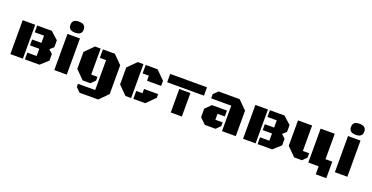

<svg xmlns="http://www.w3.org/2000/svg" viewBox="-30 -1677 5346 2759"><g transform="rotate(20 2643.0 -297.0)"><path d="M429.2 -414.6H287.1V-518.1H509.8L625 -414.6V-309.1L567.4 -257.3L625 -205.6V-103.5L509.8 0H287.1V-103.5H429.2V-213.9H287.1V-304.2H429.2ZM64.9 -518.1H256.8V0H64.9Z M927.7 0H736.8V-553.2H927.7ZM731.9 -690.9Q731.9 -733.9 755.9 -754.9Q779.8 -775.9 833 -775.9Q886.2 -775.9 910.6 -754.4Q935.1 -732.9 935.1 -690.9Q935.1 -606.9 833 -606.9Q731.9 -606.9 731.9 -690.9Z M1387.2 -389.2H1291.5V-518.6H1473.6L1603 -389.2V51.3L1473.6 181.6H1189L1124 116.2V68.4H1387.2ZM1353 -121.1V-64L1288.6 0H1170.9L1041.5 -129.4V-389.2L1170.9 -518.6H1257.3V-121.1Z M1911.6 0H1825.2L1695.8 -129.4V-389.2L1825.2 -518.6H1911.6ZM1945.8 -389.2V-518.6H2127.9L2257.3 -389.2V-311.5H2041.5V-389.2ZM1945.8 0V-121.1H2041.5V-186H2257.3V-129.4L2127.9 0Z M2517.6 -358.9H2687.5V0H2517.6ZM2320.8 -518.1H2883.3V-390.6H2320.8Z M3301.3 0V-389.2H2994.1V-453.6L3059.1 -518.6H3382.8L3512.2 -389.2V0ZM3267.1 -301.8V-211.9H3155.8V-121.1H3267.1V-64L3202.6 0H3037.6L2950.7 -85.4V-215.3L3037.6 -301.8Z M3987.8 -414.6H3845.7V-518.1H4068.4L4183.6 -414.6V-309.1L4126 -257.3L4183.6 -205.6V-103.5L4068.4 0H3845.7V-103.5H3987.8V-213.9H3845.7V-304.2H3987.8ZM3623.5 -518.1H3815.4V0H3623.5Z M4490.7 -129.4H4586.9V-64.9L4524.4 0H4404.8L4274.9 -129.4V-518.6H4490.7ZM4779.3 0H4621.1V-518.6H4836.9V-129.9H4940.9V122.6H4779.3Z M5218.3 0H5027.3V-553.2H5218.3ZM5022.5 -690.9Q5022.5 -733.9 5046.4 -754.9Q5070.3 -775.9 5123.5 -775.9Q5176.8 -775.9 5201.2 -754.4Q5225.6 -732.9 5225.6 -690.9Q5225.6 -606.9 5123.5 -606.9Q5022.5 -606.9 5022.5 -690.9Z"/></g></svg>

Font: Black Ops One [rus by aLiNcE]
Style: Regular
Weight: 400
Designer: James Grieshaber
Foundry: James Grieshaber
Version: Version 1.002;May 25, 2024;FontCreator 13.0.0.2680 64-bit